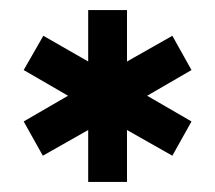

<svg xmlns="http://www.w3.org/2000/svg" viewBox="-20 -728 427 381"><path d="M155 -367H232V-470L322 -419L360 -487L272 -538L360 -589L322 -657L232 -606V-708H155V-606L66 -657L27 -589L115 -538L27 -487L65 -419L155 -470Z"/></svg>

Font: Lineal
Style: Bold
Weight: 700
Designer: Created by Frank Adebiaye with contributions from Anton Moglia & Ariel Martín Pérez
Created by Frank ADEBIAYE with FontF
Foundry: Velvetyne Type Foundry
Version: Version 2.000;Glyphs 3.2 (3227)